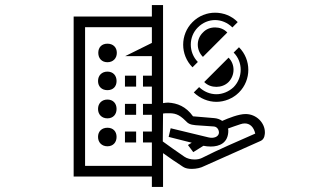

<svg xmlns="http://www.w3.org/2000/svg" viewBox="-20 -680 1240 756"><path d="M315 -573H578V-511L473 -459H578V-382H543V-339H578V-271H543V-228H578V-162H543V-119H578V-27H315ZM781 -106C790 -104 800 -103 810 -103C844 -103 879 -117 879 -166C879 -169 878 -172 878 -174C895 -180 908 -185 927 -191C933 -193 938 -194 944 -194C963 -194 979 -181 985 -154C917 -124 842 -92 775 -58C767 -54 757 -52 746 -52C731 -52 716 -56 706 -63C675 -84 639 -110 621 -123L622 -233C627 -234 633 -234 639 -234C667 -235 684 -231 710 -205C720 -194 728 -189 750 -187L822 -182C836 -181 843 -167 842 -156C840 -141 821 -134 801 -139L652 -175L644 -141L735 -118L720 -109L741 -81ZM439 -141C439 -163 425 -177 403 -177C381 -177 366 -163 366 -141C366 -119 381 -104 403 -104C425 -104 439 -119 439 -141ZM439 -361C439 -383 425 -398 403 -398C381 -398 366 -383 366 -361C366 -339 381 -325 403 -325C425 -325 439 -339 439 -361ZM439 -251C439 -273 425 -288 403 -288C381 -288 366 -273 366 -251C366 -229 381 -214 403 -214C425 -214 439 -229 439 -251ZM516 -271H472V-228H516ZM516 -162H472V-119H516ZM440 -472C440 -494 425 -508 403 -508C381 -508 367 -494 367 -472C367 -450 381 -435 403 -435C425 -435 440 -450 440 -472ZM516 -382H472V-339H516ZM622 -77C646 -60 677 -38 701 -23C710 -17 722 -15 735 -15C753 -15 771 -19 784 -26L1006 -125C1023 -132 1023 -154 1023 -159C1023 -196 990 -231 947 -231C920 -231 880 -215 855 -204C846 -210 836 -214 823 -215L740 -222C712 -261 678 -274 642 -276C636 -276 629 -275 622 -274V-660H578V-615H270V15H578V56H622ZM916 -593C892 -618 859 -630 827 -630C795 -630 763 -618 738 -593C689 -544 689 -464 738 -415L759 -436C722 -474 722 -535 759 -572C778 -591 802 -601 827 -601C851 -601 876 -591 895 -572ZM875 -552C862 -566 844 -572 827 -572C809 -572 792 -566 779 -552C752 -526 752 -483 779 -456ZM784 -357C797 -344 814 -338 832 -338C849 -338 867 -344 880 -357C906 -384 906 -427 880 -453ZM900 -473C937 -436 937 -375 900 -337C881 -319 856 -309 832 -309C807 -309 783 -319 764 -337L743 -316C768 -292 800 -279 832 -279C864 -279 897 -292 921 -316C970 -365 970 -445 921 -494Z"/></svg>

Font: CryptoKit 1.4
Style: Regular
Weight: 400
Monospace: yes
Designer: Oceane Juvin
Foundry: http://www.head-geneve.ch
Version: Version 1.000